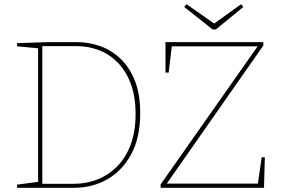

<svg xmlns="http://www.w3.org/2000/svg" viewBox="-20 -892 1339 912"><path d="M344 -692Q403 -692 457 -672.5Q511 -653 553.5 -612Q596 -571 621 -507.5Q646 -444 646 -355Q646 -238 603 -159Q560 -80 489 -40Q418 0 332 0H61V-15L168 -29L161 -21V-670L168 -662L61 -672V-687L211 -692ZM332 -19Q390 -19 442.5 -39.5Q495 -60 536 -101Q577 -142 600.5 -204.5Q624 -267 624 -351Q624 -433 601.5 -493.5Q579 -554 540 -594Q501 -634 450.5 -653.5Q400 -673 343 -673H174L181 -680V-12L174 -19ZM743 0V-16L1208 -678L1211 -672H788L797 -679L781 -547H766V-692H1231V-676L768 -14L765 -20H1216L1204 -13L1223 -145H1238L1234 0ZM1125 -872 1136 -859 1005 -752H990L855 -859L866 -872L1002 -777H993Z"/></svg>

Font: Bitter Thin
Style: Regular
Weight: 100
Designer: Sol Matas, and Bitter project Authors
Foundry: Sol Matas
Version: Version 2.002